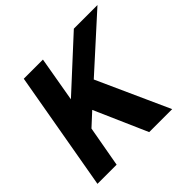

<svg xmlns="http://www.w3.org/2000/svg" viewBox="-170 -881 1063 1063"><g transform="rotate(-45 361.5 -350.0)"><path d="M23 0 146 -700H296L250 -435L538 -700H723L417 -423L608 0H428L292 -310L216 -240L173 0Z"/></g></svg>

Font: DM Sans Black
Style: Italic
Weight: 900
Italic angle: -10°
Designer: Colophon Foundry, Jonny Pinhorn
Foundry: Colophon Foundry
Version: Version 4.004;gftools[0.9.30]